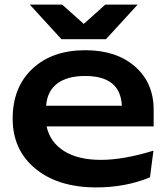

<svg xmlns="http://www.w3.org/2000/svg" viewBox="-20 -796 725 837"><path d="M352.1 -577.1Q486.8 -577.1 568.4 -506.1Q649.9 -435.1 649.9 -316.9V-245.1H183.1Q198.2 -175.8 259.3 -137.5Q320.3 -99.1 419.9 -99.1Q518.6 -99.1 648.9 -139.2L633.8 -22.9Q526.9 21 399.9 21Q233.9 21 134.5 -60.5Q35.2 -142.1 35.2 -278.8Q35.2 -415.5 121.3 -496.3Q207.5 -577.1 352.1 -577.1ZM511.2 -335Q505.4 -464.8 351.1 -464.8Q272.9 -464.8 229.2 -431.6Q185.5 -398.4 181.2 -335ZM441.9 -625H248L109.9 -775.9H251L345.2 -691.9L439 -775.9H580.1Z"/></svg>

Font: Mattone
Style: Regular
Weight: 400
Width: 6
Designer: Nunzio Mazzaferro
Foundry: Collletttivo
Version: Version 2.000;Glyphs 3.2 (3217)